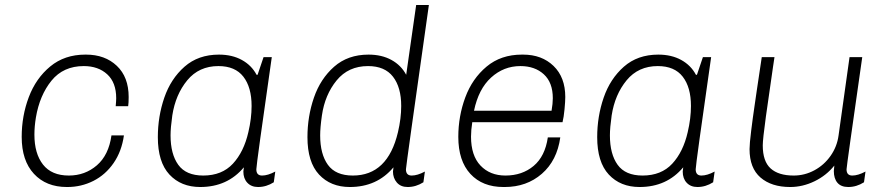

<svg xmlns="http://www.w3.org/2000/svg" viewBox="-20 -740 3565 770"><path d="M496 -351Q496 -327 494 -314H444Q446 -336 446 -346Q446 -409 410 -442Q374 -475 316 -475Q234 -475 186.5 -416.5Q139 -358 124 -269Q118 -233 118 -200Q118 -124 152.5 -80Q187 -36 256 -36Q321 -36 368.5 -77Q416 -118 427 -197H477Q468 -133 435.5 -86Q403 -39 354.5 -14.5Q306 10 250 10H248Q165 10 116 -43Q67 -96 67 -191Q67 -275 95.5 -350.5Q124 -426 181.5 -473.5Q239 -521 322 -521H325Q401 -521 448.5 -476Q496 -431 496 -351Z M1009 -440H1013L1037 -511H1070Q1008 -79 1008 -61Q1008 -36 1031 -36Q1054 -36 1084 -52L1078 -9Q1048 10 1015 10Q988 10 972 -7Q956 -24 956 -52Q956 -57 958 -69Q892 10 783 10Q706 10 659.5 -40Q613 -90 613 -190Q613 -273 639 -348.5Q665 -424 720 -472.5Q775 -521 858 -521Q911 -521 950 -499.5Q989 -478 1009 -440ZM671 -277Q664 -228 664 -197Q664 -122 695 -79Q726 -36 795 -36Q870 -36 914 -83.5Q958 -131 976 -210Q989 -265 989 -315Q989 -390 956 -432.5Q923 -475 856 -475Q778 -475 731 -418Q684 -361 671 -277Z M1609 -440 1649 -720H1700Q1608 -72 1608 -61Q1608 -36 1631 -36Q1654 -36 1684 -52L1678 -9Q1648 10 1615 10Q1587 10 1571.5 -8Q1556 -26 1556 -52Q1556 -57 1558 -69Q1492 10 1383 10Q1306 10 1259.5 -40Q1213 -90 1213 -190Q1213 -273 1239 -348.5Q1265 -424 1320 -472.5Q1375 -521 1458 -521Q1511 -521 1550 -499.5Q1589 -478 1609 -440ZM1271 -277Q1264 -228 1264 -197Q1264 -122 1295 -79Q1326 -36 1395 -36Q1535 -36 1576 -210Q1589 -265 1589 -315Q1589 -390 1556 -432.5Q1523 -475 1456 -475Q1377 -475 1330 -417.5Q1283 -360 1271 -277Z M2247 -351Q2247 -334 2244 -302Q2241 -270 2236 -250H1874Q1869 -218 1869 -192Q1869 -116 1907 -76Q1945 -36 2007 -36Q2074 -36 2120 -74.5Q2166 -113 2177 -189H2227Q2214 -96 2153 -43Q2092 10 2004 10H1999Q1915 10 1866.5 -42.5Q1818 -95 1818 -191Q1818 -274 1846 -349.5Q1874 -425 1931.5 -473Q1989 -521 2073 -521H2078Q2153 -521 2200 -475.5Q2247 -430 2247 -351ZM1881 -296H2192Q2197 -325 2197 -346Q2197 -409 2161 -442Q2125 -475 2067 -475Q2000 -475 1949.5 -429Q1899 -383 1881 -296Z M2771 -440H2775L2799 -511H2832Q2770 -79 2770 -61Q2770 -36 2793 -36Q2816 -36 2846 -52L2840 -9Q2810 10 2777 10Q2750 10 2734 -7Q2718 -24 2718 -52Q2718 -57 2720 -69Q2654 10 2545 10Q2468 10 2421.5 -40Q2375 -90 2375 -190Q2375 -273 2401 -348.5Q2427 -424 2482 -472.5Q2537 -521 2620 -521Q2673 -521 2712 -499.5Q2751 -478 2771 -440ZM2433 -277Q2426 -228 2426 -197Q2426 -122 2457 -79Q2488 -36 2557 -36Q2632 -36 2676 -83.5Q2720 -131 2738 -210Q2751 -265 2751 -315Q2751 -390 2718 -432.5Q2685 -475 2618 -475Q2540 -475 2493 -418Q2446 -361 2433 -277Z M3080 -471Q3064 -363 3051.5 -272Q3039 -181 3039 -157Q3039 -93 3070.5 -64.5Q3102 -36 3163 -36Q3207 -36 3246 -57Q3285 -78 3311 -115Q3337 -152 3343 -197L3387 -511H3438Q3375 -72 3375 -61Q3375 -36 3398 -36Q3421 -36 3451 -52L3445 -9Q3415 10 3382 10Q3353 10 3338.5 -7Q3324 -24 3324 -54Q3324 -60 3326 -76Q3294 -36 3246.5 -13Q3199 10 3149 10Q3074 10 3030 -28Q2986 -66 2986 -142Q2986 -163 2992.5 -215.5Q2999 -268 3005.5 -311.5Q3012 -355 3015 -377L3035 -511H3086Z"/></svg>

Font: Chivo Thin Italic
Style: Regular
Weight: 100
Italic angle: -8.05°
Designer: Hector Gatti
Foundry: Omnibus-Type
Version: Version 1.007